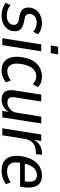

<svg xmlns="http://www.w3.org/2000/svg" viewBox="814 -1558 753 2421"><g transform="rotate(90 1190.5 -347.5)"><path d="M177 9Q127 9 84.5 -5.5Q42 -20 15 -44L46 -103Q66 -86 88 -76Q110 -66 134 -61.5Q158 -57 181 -57Q225 -57 254.5 -76Q284 -95 292 -128Q298 -161 284 -180Q270 -199 236 -206L174 -218Q115 -231 91 -267Q67 -303 79 -366Q89 -408 115.5 -437.5Q142 -467 182.5 -483.5Q223 -500 272 -500Q300 -500 326.5 -494Q353 -488 375 -476.5Q397 -465 412 -447L378 -388Q357 -412 325.5 -423Q294 -434 264 -434Q223 -434 194 -415Q165 -396 157 -358Q152 -328 164 -308.5Q176 -289 210 -283L270 -270Q333 -257 357.5 -220.5Q382 -184 370 -120Q361 -82 334.5 -52.5Q308 -23 267.5 -7Q227 9 177 9Z M553 -611 569 -704H666L650 -611ZM462 0 540 -491H627L549 0Z M867 9Q799 9 757 -25Q715 -59 701.5 -122.5Q688 -186 705 -271Q717 -332 740.5 -375.5Q764 -419 796.5 -446.5Q829 -474 867.5 -487Q906 -500 947 -500Q991 -500 1024 -486Q1057 -472 1077 -446L1040 -383Q1022 -405 997.5 -416.5Q973 -428 944 -428Q918 -428 894 -419Q870 -410 850 -390Q830 -370 815 -337Q800 -304 790 -256Q771 -158 796 -110.5Q821 -63 880 -63Q911 -63 940 -75.5Q969 -88 994 -109L1018 -47Q999 -29 974 -16.5Q949 -4 922 2.5Q895 9 867 9Z M1239 9Q1193 9 1162.5 -9Q1132 -27 1122 -65.5Q1112 -104 1121 -160L1173 -491H1260L1209 -168Q1202 -130 1207.5 -107Q1213 -84 1230 -74Q1247 -64 1271 -64Q1303 -64 1330.5 -79.5Q1358 -95 1377.5 -121Q1397 -147 1401 -182L1451 -491H1537L1460 0H1378L1393 -94H1399Q1373 -46 1331 -18.5Q1289 9 1239 9Z M1598 0 1676 -491H1758L1741 -383H1736Q1760 -437 1800 -466Q1840 -495 1898 -500L1931 -503L1924 -425L1864 -420Q1832 -417 1804 -400.5Q1776 -384 1757 -354Q1738 -324 1731 -283L1686 0Z M2133 9Q2058 9 2012.5 -22.5Q1967 -54 1952 -115.5Q1937 -177 1954 -267Q1971 -345 2005 -396.5Q2039 -448 2087.5 -474Q2136 -500 2194 -500Q2252 -500 2288 -474.5Q2324 -449 2337.5 -396.5Q2351 -344 2340 -262L2334 -224H2017L2027 -284H2283L2265 -266Q2276 -330 2270 -366.5Q2264 -403 2243 -420Q2222 -437 2188 -437Q2153 -437 2123 -418Q2093 -399 2071.5 -359.5Q2050 -320 2038 -259L2034 -234Q2023 -173 2032 -134.5Q2041 -96 2069 -78Q2097 -60 2142 -60Q2175 -60 2210.5 -71Q2246 -82 2279 -107L2302 -47Q2264 -17 2219.5 -4Q2175 9 2133 9Z"/></g></svg>

Font: Nunito Sans 10pt Condensed Medium
Style: Italic
Weight: 500
Width: 3
Italic angle: -9°
Designer: Vernon Adams
Foundry: Vernon Adams
Version: Version 3.101;gftools[0.9.27]